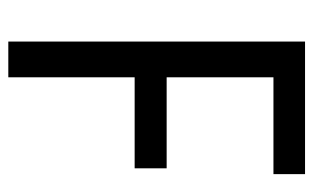

<svg xmlns="http://www.w3.org/2000/svg" viewBox="-166 -588 754 462"><g transform="rotate(90 211.0 -357.0)"><path d="M166 0V-304H385V-381H166V-638H399V-714H80V0Z"/></g></svg>

Font: Noto Sans Gujarati UI Condensed
Style: Regular
Weight: 400
Width: 3
Designer: Jelle Bosma - Monotype Design Team, Universal Thirst
Foundry: Monotype Imaging Inc.
Version: Version 2.106